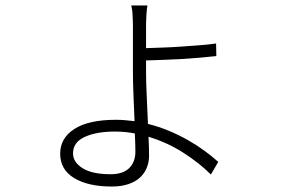

<svg xmlns="http://www.w3.org/2000/svg" viewBox="-20 -632 1040 702"><path d="M475 -77Q475 -90 474.5 -107Q474 -124 473 -144Q439 -151 400 -151Q333 -151 290 -131.5Q247 -112 247 -71Q247 -39 282 -17Q317 5 384 5Q430 5 452.5 -17.5Q475 -40 475 -77ZM514 -369Q514 -331 516.5 -280Q519 -229 521 -179Q561 -169 598 -153.5Q635 -138 667.5 -119.5Q700 -101 728 -80.5Q756 -60 778 -40L751 6Q709 -36 650.5 -73.5Q592 -111 523 -132Q524 -112 524.5 -94Q525 -76 525 -62Q525 -40 517 -19.5Q509 1 492.5 16.5Q476 32 450 41Q424 50 389 50Q302 50 251 19Q200 -12 200 -70Q200 -127 252 -160.5Q304 -194 404 -194Q421 -194 438 -192.5Q455 -191 472 -189Q470 -236 468 -284.5Q466 -333 466 -371V-540Q466 -549 465.5 -559.5Q465 -570 464.5 -580.5Q464 -591 462.5 -599.5Q461 -608 460 -612H519Q518 -607 517 -598.5Q516 -590 515.5 -580Q515 -570 514.5 -559.5Q514 -549 514 -541V-456Q539 -457 572 -458Q605 -459 640 -461.5Q675 -464 709 -466.5Q743 -469 770 -473L771 -427Q744 -424 710 -421Q676 -418 641 -416Q606 -414 572.5 -413Q539 -412 514 -411Z"/></svg>

Font: SpoqaHanSansJP-Light
Style: Regular
Weight: 300
Designer: [Source Han Sans]
Ryoko NISHIZUKA  (kana & ideographs); Paul D. Hunt (Latin, Greek & Cyrillic); Wenlong ZHANG  (bopomofo
Foundry: Spoqa (http://bi.spoqa.com)
Version: Version 1.002.20150607